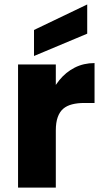

<svg xmlns="http://www.w3.org/2000/svg" viewBox="-20 -850 468 870"><path d="M232.9 -258.8 187.8 -309.4Q187.8 -359 203.7 -404.9Q219.6 -450.9 248.9 -486.9Q278.1 -522.9 318.5 -543.6Q358.9 -564.2 408.4 -564.2V-383.4H361.5Q331 -383.4 306.8 -377.2Q282.6 -371 266.4 -357.2Q250.3 -343.3 241.6 -319.1Q232.9 -294.9 232.9 -258.8ZM61.8 0V-557.9H232.9V0ZM134.1 -714.2 375.2 -829.8V-697.4L134.1 -596.3Z"/></svg>

Font: Poppins Variable
Style: Regular
Weight: 100
Designer: Jonny Pinhorn
Foundry: Indian Type Foundry
Version: Version 6.000